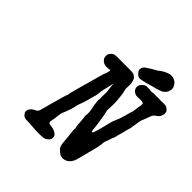

<svg xmlns="http://www.w3.org/2000/svg" viewBox="-207 -957 1143 1143"><g transform="rotate(45 364.5 -385.5)"><path d="M284 -639Q293 -639 354 -639Q415 -639 419 -638Q434 -636 446 -623Q454 -614 456 -604Q462 -584 460 -567Q460 -562 459.5 -551Q459 -540 460 -537.5Q461 -535 462.5 -526Q464 -517 465 -516Q467 -515 472 -459Q472 -453 472.5 -449Q473 -445 473.5 -436Q474 -427 473.5 -423Q473 -419 473 -417Q474 -413 472 -384Q471 -373 472 -369Q478 -350 481 -326Q482 -318 483 -313Q484 -308 484 -305L486 -296L491 -261Q494 -222 496 -219Q499 -215 503.5 -217.5Q508 -220 523 -277Q528 -297 530 -305Q532 -313 536 -329Q544 -357 544 -357Q546 -357 548 -365Q549 -367 549 -367Q550 -367 552 -374Q552 -375 552.5 -375Q553 -375 553 -377Q555 -381 556 -384Q560 -392 563 -404Q563 -406 564 -408.5Q565 -411 566 -415Q569 -424 569.5 -425Q570 -426 576 -449Q582 -470 582 -471Q584 -472 585 -477Q585 -479 585.5 -483.5Q586 -488 586.5 -491Q587 -494 588 -501Q589 -510 589 -512Q590 -514 590 -515Q590 -519 592 -527Q594 -535 594 -546Q594 -549 593 -550.5Q592 -552 589 -553.5Q586 -555 580 -556Q573 -557 566 -557Q559 -557 556 -556.5Q553 -556 544 -556Q535 -556 530 -557Q521 -560 516 -564Q513 -566 510 -568Q503 -573 499 -585Q496 -594 498.5 -604.5Q501 -615 512 -626Q522 -636 534 -639Q537 -639 548.5 -639Q560 -639 561 -639Q562 -637 576 -637Q587 -637 587.5 -637.5Q588 -638 590 -638L591 -639Q590 -639 599 -639Q608 -639 618.5 -639Q629 -639 637 -639Q648 -639 647 -639L659 -638L670 -639Q670 -639 681.5 -639Q693 -639 698 -638Q708 -635 717 -627Q729 -614 727 -612Q727 -612 728 -608Q730 -599 727 -591Q725 -580 719 -572Q713 -562 702 -556Q699 -555 691 -547Q683 -539 679 -527Q677 -520 675 -515.5Q673 -511 672 -507.5Q671 -504 669.5 -500.5Q668 -497 666 -491Q664 -485 661 -480Q656 -468 654 -455Q653 -445 652 -439.5Q651 -434 650.5 -429.5Q650 -425 648.5 -419.5Q647 -414 647 -409.5Q647 -405 646 -400Q641 -383 636 -364Q635 -358 633.5 -353Q632 -348 629 -335.5Q626 -323 624 -318.5Q622 -314 621 -308Q619 -294 615 -286Q614 -282 613.5 -281Q613 -280 612 -279Q611 -278 609 -272Q606 -260 600 -245Q594 -231 592 -219Q591 -210 590 -199Q589 -193 588 -187Q588 -181 575 -132Q572 -121 569 -110Q565 -95 563.5 -88.5Q562 -82 558 -66Q553 -49 549 -34Q543 -16 530 -2Q527 1 522 5Q517 9 515 10Q506 14 499 16Q489 18 481 17Q465 15 459 9Q457 8 453.5 5Q450 2 446.5 -1Q443 -4 442 -5Q440 -6 435 -11Q428 -21 424 -38Q423 -45 420 -79Q420 -83 418.5 -95.5Q417 -108 416.5 -113Q416 -118 416 -120Q413 -137 413 -153V-155L414 -161Q414 -167 412 -168Q411 -169 409 -189Q409 -197 408 -206Q406 -220 405 -239Q404 -247 403 -255Q402 -263 403 -263.5Q404 -264 404 -270Q404 -276 404 -285Q405 -297 402 -305Q402 -309 401 -313.5Q400 -318 399.5 -318.5Q399 -319 399 -324L396 -334V-336Q395 -339 395 -343Q394 -347 392 -368Q391 -379 391 -381L392 -382Q392 -381 392.5 -381.5Q393 -382 393 -388Q391 -404 393 -433Q394 -442 392 -457Q391 -461 390.5 -465Q390 -469 389.5 -474.5Q389 -480 388 -490Q387 -507 385 -507Q385 -507 384 -505Q382 -497 381 -490Q380 -487 379 -482Q378 -477 376.5 -470.5Q375 -464 374 -459Q369 -442 367 -428Q367 -425 366 -421Q365 -412 364 -402Q364 -397 361.5 -388Q359 -379 358.5 -378Q358 -377 355.5 -367.5Q353 -358 351 -351.5Q349 -345 347 -335Q338 -304 335 -298Q334 -295 332 -289Q330 -283 328 -278Q324 -268 322 -255Q321 -249 320 -245Q319 -241 317 -236Q315 -225 312 -220Q310 -216 309 -212Q305 -197 292 -168Q291 -164 290 -157.5Q289 -151 288.5 -146Q288 -141 287 -138Q287 -134 285 -118Q284 -113 283.5 -109Q283 -105 282 -100Q277 -83 282 -76Q286 -71 299 -71Q303 -71 303 -70Q303 -69 309 -69Q323 -67 330 -63Q345 -57 351 -50Q356 -45 358 -38Q359 -35 359 -29Q359 -23 358 -19Q355 -8 343 0Q339 3 337 5Q332 9 325 10Q315 13 295 13Q286 13 276.5 13.5Q267 14 255 13Q231 12 202 9Q195 8 183 8.5Q171 9 167 8Q154 6 146 -2Q142 -6 142 -5.5Q142 -5 140 -9Q138 -12 137 -13.5Q136 -15 135.5 -15Q135 -15 134 -19Q129 -39 147 -56Q154 -64 170 -71Q178 -75 183 -80Q188 -86 194 -112Q196 -119 196.5 -120Q197 -121 199 -129Q201 -137 204.5 -150Q208 -163 208.5 -164.5Q209 -166 212 -178Q219 -200 224 -220Q233 -251 234.5 -257Q236 -263 237 -263Q238 -263 241 -274Q244 -283 244 -286H243H242Q243 -287 245 -295.5Q247 -304 250 -313Q252 -323 253 -326Q254 -328 258 -343Q262 -358 264 -366Q267 -376 268.5 -382.5Q270 -389 271.5 -393Q273 -397 276 -408Q279 -419 281 -426Q283 -433 284.5 -440Q286 -447 287.5 -450.5Q289 -454 290 -458.5Q291 -463 293 -471Q295 -479 298 -487Q305 -514 306 -514Q307 -514 308 -519Q309 -522 311 -525Q313 -530 316 -545Q318 -551 316.5 -552.5Q315 -554 307 -553.5Q299 -553 298.5 -552.5Q298 -552 293 -552Q288 -552 287 -552Q286 -552 280 -552Q262 -554 249 -567Q241 -576 239 -583Q237 -586 237.5 -587Q238 -588 238 -594.5Q238 -601 237.5 -602Q237 -603 238 -607Q245 -627 265 -636Q271 -639 284 -639ZM589 -789Q602 -790 613 -787Q622 -784 629 -780Q643 -770 651 -754Q657 -742 655 -729Q653 -713 645.5 -702.5Q638 -692 628 -685Q616 -678 584 -669Q576 -667 572.5 -666.5Q569 -666 566.5 -665Q564 -664 558.5 -662.5Q553 -661 546 -659Q525 -653 521 -652Q518 -652 509.5 -649.5Q501 -647 492.5 -645Q484 -643 477.5 -643Q471 -643 467 -644Q455 -648 446 -660Q436 -670 436 -683Q436 -691 440 -699Q442 -702 445.5 -706.5Q449 -711 449.5 -710.5Q450 -710 452 -712Q464 -721 476 -728Q480 -730 489 -736Q499 -742 510 -748Q516 -752 519 -753.5Q522 -755 524 -756.5Q526 -758 525.5 -758.5Q525 -759 525 -759L542 -770Q572 -787 589 -789Z"/></g></svg>

Font: TT2020 Style E
Style: Italic
Weight: 400
Italic angle: -15°
Version: Version 0.2.000